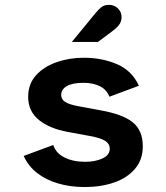

<svg xmlns="http://www.w3.org/2000/svg" viewBox="-20 -743 672 775"><path d="M321.7 12Q263.6 12 214.2 -2.6Q164.9 -17.1 129.4 -45Q93.9 -72.9 75.6 -113.6L195.1 -157.8Q205.1 -125.1 240.1 -107.5Q275.1 -89.9 323.4 -89.9Q364.5 -89.9 393.8 -103.5Q423.1 -117.1 423.1 -143.3Q423.1 -162.1 404.8 -174.2Q386.5 -186.3 340.9 -194.4L253.3 -210.6Q180.7 -223.8 137.2 -258.7Q93.7 -293.7 93.7 -352.2Q93.7 -404.2 125.3 -439Q156.8 -473.8 208 -491.8Q259.2 -509.9 318.7 -509.9Q391.8 -509.9 452.4 -483.9Q512.9 -457.9 540.7 -396.8L421.7 -352.6Q411.1 -380.6 383.8 -394.7Q356.5 -408.7 316.7 -408.7Q272.4 -408.7 249.7 -395.5Q227 -382.2 227 -359.9Q227 -342.3 242.2 -332.1Q257.5 -321.8 293.1 -314.9L384.6 -297.9Q475.9 -281.9 516.1 -249Q556.4 -216.2 556.4 -152.8Q556.4 -98.4 524.9 -61.5Q493.5 -24.6 440.4 -6.3Q387.3 12 321.7 12ZM270 -573.7 364.7 -689.2Q378 -705.6 389.7 -714.5Q401.5 -723.4 418.9 -723.4Q441.9 -723.4 456.3 -708.8Q470.7 -694.3 470.7 -673.9Q470.7 -660.1 463.9 -647.6Q457.1 -635.1 433.2 -616.9L375.4 -573.7Z"/></svg>

Font: Atkinson Hyperlegible Mono ExtraLight
Style: Regular
Weight: 200
Monospace: yes
Designer: Elliott Scott, Megan Eiswerth, Linus Boman, Theodore Petrosky, Letters from Sweden
Foundry: Applied Design Works, Letters from Sweden
Version: Version 2.001